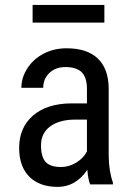

<svg xmlns="http://www.w3.org/2000/svg" viewBox="-20 -729 519 759"><path d="M336.4 0Q328.6 -17.1 325.2 -57.6Q279.3 9.8 208 9.8Q136.2 9.8 95.9 -30.5Q55.7 -70.8 55.7 -144Q55.7 -224.6 110.4 -272Q165 -319.3 260.3 -320.3H323.7V-376.5Q323.7 -423.8 302.7 -443.8Q281.7 -463.9 238.8 -463.9Q199.7 -463.9 175.3 -440.7Q150.9 -417.5 150.9 -381.8H64.5Q64.5 -422.4 88.4 -459.2Q112.3 -496.1 152.8 -517.1Q193.4 -538.1 243.2 -538.1Q324.2 -538.1 366.5 -497.8Q408.7 -457.5 409.7 -380.4V-113.8Q410.2 -52.7 426.3 -7.8V0ZM221.2 -68.8Q252.9 -68.8 281.7 -86.4Q310.5 -104 323.7 -130.4V-256.3H274.9Q213.4 -255.4 177.7 -228.8Q142.1 -202.1 142.1 -154.3Q142.1 -109.4 160.2 -89.1Q178.2 -68.8 221.2 -68.8ZM392.6 -639.6H108.9V-709.5H392.6Z"/></svg>

Font: Roboto Condensed
Style: Regular
Weight: 400
Designer: Google
Version: Version 2.001047; 2015